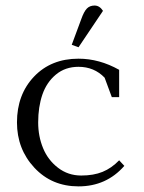

<svg xmlns="http://www.w3.org/2000/svg" viewBox="-20 -663 519 690"><path d="M41 -223.1Q41 -323.2 102.3 -387.7Q163.6 -452.1 262.2 -452.1Q336.9 -452.1 408.2 -412.1V-314H381.8L356 -383.8Q318.4 -422.9 262.2 -422.9Q214.4 -422.9 180.9 -395Q147.5 -367.2 132.3 -323Q117.2 -278.8 117.2 -223.1Q117.2 -173.3 134.8 -130.6Q152.3 -87.9 188.5 -60.1Q224.6 -32.2 272 -32.2Q316.4 -32.2 348.6 -45.4Q380.9 -58.6 408.2 -86.9L426.8 -66.9Q362.3 6.8 262.2 6.8Q166 6.8 103.5 -60.3Q41 -127.4 41 -223.1ZM237.8 -502 272 -594.2Q281.7 -621.6 292.2 -632.3Q302.7 -643.1 319.8 -643.1Q337.9 -643.1 350.1 -624L262.2 -493.2Z"/></svg>

Font: Dihjauti
Style: Regular
Weight: 400
Designer: T. Christopher White
Version: Version 3.0.0